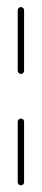

<svg xmlns="http://www.w3.org/2000/svg" viewBox="-20 -539 121 558"><path d="M40.7 -0.4Q37 -0.4 34.3 -3.1Q31.5 -5.9 31.5 -9.6V-185.2Q31.5 -189.3 34.3 -191.9Q37 -194.4 40.7 -194.4Q44.8 -194.4 47.4 -191.9Q50 -189.3 50 -185.2V-9.6Q50 -5.9 47.4 -3.1Q44.8 -0.4 40.7 -0.4ZM40.7 -324.1Q37 -324.1 34.3 -326.9Q31.5 -329.6 31.5 -333.3V-509.3Q31.5 -513 34.3 -515.7Q37 -518.5 40.7 -518.5Q44.4 -518.5 47.2 -515.7Q50 -513 50 -509.3V-333.3Q50 -329.6 47.4 -326.9Q44.8 -324.1 40.7 -324.1Z"/></svg>

Font: 26F Galaxy Sans Hairline
Style: Regular
Weight: 50
Designer: C₂₉H₂₅N₃O₅
Version: Version 1.100